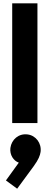

<svg xmlns="http://www.w3.org/2000/svg" viewBox="-20 -746 301 1164"><path d="M54 0H207V-726H54ZM16 348 84 398 184 262C214 221 223 196 226 175C233 122 197 75 147 69C94 62 50 99 43 151C38 193 62 229 94 240Z"/></svg>

Font: MV Cash
Style: Bold
Weight: 700
Designer: Rodrigo Fuenzalida
Foundry: fragTYPE
Version: Version 1.100;Glyphs 3.1.2 (3151)